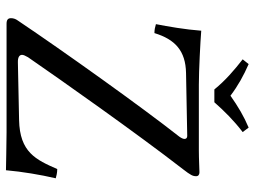

<svg xmlns="http://www.w3.org/2000/svg" viewBox="-125 -727 854 644"><g transform="rotate(90 302.0 -405.0)"><path d="M280 -697H323C353 -731 385 -763 423 -792L408 -812C370 -796 338 -777 301 -751C268 -776 234 -795 195 -812L179 -792C215 -764 250 -734 280 -697ZM551 2C556 -54 566 -113 578 -165C571 -167 560 -170 547 -170C516 -99 491 -44 382 -42L189 -38C172 -37.6 164 -43 164 -52C164 -57 167 -63 172 -72C245 -178 429 -439 547 -591C568.1 -618.2 571 -625 571 -636C571 -643 566 -647 558 -647C546 -647 515 -645 485 -645H264C217 -645 120 -650 83 -653C79 -599 69 -542 61 -501C71 -498 80 -496 91 -496C112 -565 150 -600.6 225 -602L436 -606C441.9 -606.1 446 -603 446 -597C446 -592 443 -586 438 -579C341 -456 151 -190 49 -38C43 -30 41 -22 41 -15C41 -5 46 0 60 0H424.3C451.3 0 551 2 551 2Z"/></g></svg>

Font: Libertinus Serif
Style: Regular
Weight: 400
Designer: Philipp H. Poll
Foundry: Khaled Hosny
Version: Version 6.2